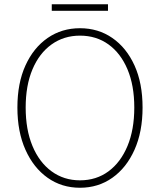

<svg xmlns="http://www.w3.org/2000/svg" viewBox="-20 -872 754 905"><path d="M357 13Q271 13 204.5 -34Q138 -81 100 -166Q62 -251 62 -365Q62 -480 100 -563.5Q138 -647 204.5 -693Q271 -739 357 -739Q443 -739 509.5 -693Q576 -647 614 -563.5Q652 -480 652 -365Q652 -251 614 -166Q576 -81 509.5 -34Q443 13 357 13ZM357 -22Q434 -22 491.5 -64.5Q549 -107 581 -184Q613 -261 613 -365Q613 -469 581 -545Q549 -621 491.5 -662.5Q434 -704 357 -704Q281 -704 223 -662.5Q165 -621 133 -545Q101 -469 101 -365Q101 -261 133 -184Q165 -107 223 -64.5Q281 -22 357 -22ZM224 -821V-852H489V-821Z"/></svg>

Font: Noto Sans TC Thin
Style: Regular
Weight: 100
Designer: Ryoko NISHIZUKA 西塚涼子 (kana, bopomofo & ideographs); Paul D. Hunt (Latin, Greek & Cyrillic); Sandoll Communications 산돌커뮤니
Foundry: Adobe
Version: Version 2.004-H2;hotconv 1.0.118;makeotfexe 2.5.65603